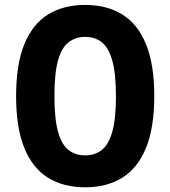

<svg xmlns="http://www.w3.org/2000/svg" viewBox="-20 -770 709 799"><path d="M334.5 9.5Q245 9.5 180.5 -30Q116 -69.5 81.5 -153.5Q47 -237.5 47 -370Q47 -502.5 81.5 -586.5Q116 -670.5 180.2 -710Q244.5 -749.5 334.5 -749.5Q424 -749.5 488.5 -710Q553 -670.5 587.5 -586.5Q622 -502.5 622 -370Q622 -237.5 587.2 -153.5Q552.5 -69.5 488 -30Q423.5 9.5 334.5 9.5ZM334.5 -123.5Q375 -123.5 403.5 -145.8Q432 -168 447.2 -221.5Q462.5 -275 462.5 -369.5Q462.5 -464 447.2 -518Q432 -572 403.5 -594.2Q375 -616.5 334.5 -616.5Q294.5 -616.5 265.5 -594.2Q236.5 -572 221.5 -518.5Q206.5 -465 206.5 -370.5Q206.5 -276 221.5 -222Q236.5 -168 265.2 -145.8Q294 -123.5 334.5 -123.5Z"/></svg>

Font: Encode Sans SC
Style: Bold
Weight: 700
Version: Version 3.002